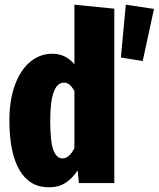

<svg xmlns="http://www.w3.org/2000/svg" viewBox="-20 -780 676 818"><path d="M467 -743V0H316L311 -54Q288 -20 259 -1Q230 18 188 18Q106 18 63 -55.5Q20 -129 20 -267Q20 -353 43.5 -417.5Q67 -482 108.5 -516.5Q150 -551 203 -551Q260 -551 297 -506V-760ZM297 -149V-393Q286 -411 276 -419.5Q266 -428 253 -428Q194 -428 194 -267Q194 -173 208 -139Q222 -105 246 -105Q275 -105 297 -149ZM588 -520 636 -742 516 -760 495 -535Z"/></svg>

Font: Fira Sans Extra Condensed ExtraBold
Style: Regular
Weight: 800
Width: 1
Designer: Carrois Corporate & Edenspiekermann AG
Foundry: Carrois Corporate GbR & Edenspiekermann AG
Version: Version 4.203